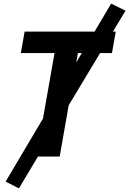

<svg xmlns="http://www.w3.org/2000/svg" viewBox="-20 -869 717 1066"><path d="M85 176.8 190.9 0H311.5L361.3 -284.2L535.6 -574.2H601.6L622.6 -693.4H606.9L676.8 -809.6L597.2 -849.1L504.9 -693.4H116.7L95.7 -574.2H282.7L218.8 -210.9L11.2 139.2ZM403.3 -522.5 412.6 -574.2H434.1Z"/></svg>

Font: Cascadia Mono NF
Style: Bold Italic
Weight: 700
Italic angle: -10°
Monospace: yes
Designer: Aaron Bell
Foundry: Saja Typeworks
Version: Version 2404.023